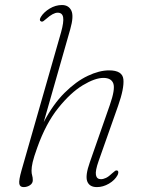

<svg xmlns="http://www.w3.org/2000/svg" viewBox="-20 -737 578 764"><path d="M448 -40.5Q437 -20 413.5 -6.2Q390 7.5 365.5 7.5Q336 7.5 327.2 -15.2Q318.5 -38 337.5 -91.5L417 -319Q439 -382 431 -404.5Q423 -427 391.5 -427Q358 -427 309.5 -397.8Q261 -368.5 211.8 -307.2Q162.5 -246 128 -149Q114.5 -111.5 110 -91.8Q105.5 -72 105.5 -58Q105.5 -46.5 108 -38.8Q110.5 -31 110.5 -20Q110.5 -7.5 99.2 0Q88 7.5 74 7.5Q59 7.5 56.8 -6Q54.5 -19.5 65.5 -58.5L223 -608.5Q234.5 -650 231.2 -668.2Q228 -686.5 209.5 -686.5Q191.5 -686.5 164 -662Q158 -656.5 152.8 -653Q147.5 -649.5 143 -652Q134.5 -655.5 142.5 -669.5Q154 -688.5 177.5 -702.8Q201 -717 226.5 -717Q253 -717 263.8 -695Q274.5 -673 259.5 -620.5L154 -251Q191 -322 236.8 -367.5Q282.5 -413 328.8 -435Q375 -457 414 -457Q467.5 -457 471 -421.2Q474.5 -385.5 450 -316L372.5 -96.5Q358.5 -57 361.8 -40.5Q365 -24 381.5 -24Q391 -24 402 -29.2Q413 -34.5 427 -48Q433.5 -54 438 -57Q442.5 -60 447.5 -58Q451 -56 450.8 -51Q450.5 -46 448 -40.5Z"/></svg>

Font: Fraunces 9pt Soft Thin
Style: Italic
Weight: 100
Italic angle: -16°
Version: Version 1.000;[b76b70a41]